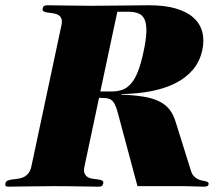

<svg xmlns="http://www.w3.org/2000/svg" viewBox="-76 -700 837 722"><path d="M154.8 -604Q158.7 -621.6 154.5 -630.9Q150.4 -640.1 141.8 -644.5Q133.3 -648.9 122.8 -650.1Q112.3 -651.4 103 -652.8Q93.8 -654.3 88.1 -657.2Q82.5 -660.2 84.5 -668Q85.9 -674.8 89.8 -677.5Q93.8 -680.2 102.1 -680.2Q131.3 -680.2 173.6 -679.2Q215.8 -678.2 270.5 -678.2Q327.6 -678.2 381.1 -679.2Q434.6 -680.2 484.9 -680.2Q543.5 -680.2 585.2 -668Q627 -655.8 651.6 -633.5Q676.3 -611.3 684.6 -580.1Q692.9 -548.8 684.6 -511.2Q675.3 -467.8 648.7 -437Q622.1 -406.2 582.3 -386.5Q542.5 -366.7 491.2 -356.9Q439.9 -347.2 381.3 -346.2L380.9 -344.2Q428.2 -342.3 462.6 -336.7Q497.1 -331.1 521.5 -319.3Q545.9 -307.6 561.3 -288.3Q576.7 -269 585.4 -238.8L641.6 -59.1Q645.5 -45.9 652.3 -38.3Q659.2 -30.8 667 -26.9Q674.8 -22.9 682.6 -21.5Q690.4 -20 696.5 -18.6Q702.6 -17.1 706.1 -14.4Q709.5 -11.7 708 -5.9Q707.5 -1.5 702.4 0.2Q697.3 2 689.9 2Q674.8 2 656.5 1Q638.2 0 618.7 0H440.9L366.2 -278.8Q360.8 -297.9 355.2 -308.6Q349.6 -319.3 342 -324.5Q334.5 -329.6 323.5 -330.8Q312.5 -332 296.4 -332L241.7 -74.2Q237.8 -56.6 242.2 -47.4Q246.6 -38.1 254.9 -33.4Q263.2 -28.8 273.7 -27.6Q284.2 -26.4 293.5 -25.1Q302.7 -23.9 308.3 -20.8Q314 -17.6 312 -9.8Q310.5 -2.9 306.9 -0.5Q303.2 2 294.9 2Q265.6 2 223.6 1Q181.6 0 127 0Q71.8 0 28.8 1Q-14.2 2 -43.5 2Q-51.8 2 -54.4 -0.5Q-57.1 -2.9 -55.7 -9.8Q-54.2 -18.1 -47.1 -21Q-40 -23.9 -30.5 -25.1Q-21 -26.4 -10 -27.6Q1 -28.8 11.5 -33.4Q22 -38.1 30 -47.4Q38.1 -56.6 42 -74.2ZM301.3 -356H343.3Q365.7 -356 383.8 -362.3Q401.9 -368.7 416.5 -385.3Q431.2 -401.9 442.6 -430.9Q454.1 -460 463.9 -505.9Q473.6 -551.8 474.4 -580.8Q475.1 -609.9 467.8 -626.5Q460.4 -643.1 445.1 -649.4Q429.7 -655.8 407.2 -655.8H365.2Z"/></svg>

Font: XB Zar
Style: Bold Italic
Weight: 700
Italic angle: -12°
Designer: Behnam
Foundry: Irmug
Version: Version 8.005 2009